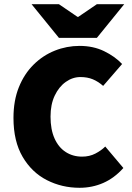

<svg xmlns="http://www.w3.org/2000/svg" viewBox="-20 -880 626 912"><path d="M358 12Q274 12 202.5 -24.5Q131 -61 87.5 -135Q44 -209 44 -320Q44 -402 69.5 -465.5Q95 -529 139.5 -573Q184 -617 240.5 -639.5Q297 -662 358 -662Q423 -662 474.5 -637Q526 -612 560 -576L470 -472Q446 -493 420.5 -503.5Q395 -514 362 -514Q325 -514 292.5 -491Q260 -468 240 -426Q220 -384 220 -326Q220 -265 239 -222.5Q258 -180 292 -158Q326 -136 370 -136Q405 -136 433 -150.5Q461 -165 480 -184L566 -82Q523 -34 470.5 -11Q418 12 358 12ZM260 -700 130 -860H260L348 -800H352L440 -860H570L440 -700Z"/></svg>

Font: Source Sans 3 ExtraLight Black
Style: Regular
Weight: 900
Version: Version 3.052;hotconv 1.1.0;makeotfexe 2.6.0